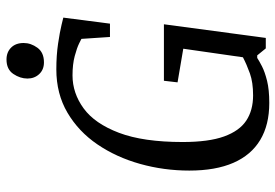

<svg xmlns="http://www.w3.org/2000/svg" viewBox="-152 -706 868 605"><g transform="rotate(-90 282.5 -403.0)"><path d="M411 -27H403Q394 -21 376.5 -12Q359 -3 331 4Q303 11 261 11Q192 11 144.5 -17.5Q97 -46 72.5 -102Q48 -158 48 -241Q48 -321 69 -396Q90 -471 130.5 -530.5Q171 -590 230.5 -625Q290 -660 367 -660Q411 -660 448 -654.5Q485 -649 507.5 -643.5Q530 -638 530 -638L511 -491H469L463 -581Q463 -581 449 -588Q435 -595 409 -602Q383 -609 348 -609Q292 -609 244 -574Q196 -539 167 -462.5Q138 -386 138 -262Q138 -180 155.5 -131.5Q173 -83 205.5 -61.5Q238 -40 285 -40Q326 -40 354 -50Q382 -60 405 -72L432 -260L326 -278L331 -321H509L466 0H433ZM389 -699Q366 -699 352 -714Q338 -729 338 -751Q338 -774 352.5 -795.5Q367 -817 398 -817Q421 -817 435.5 -802.5Q450 -788 450 -763Q450 -740 435 -719.5Q420 -699 389 -699Z"/></g></svg>

Font: Faustina VF Beta
Style: Italic
Weight: 400
Italic angle: -8°
Designer: Alfonso Garcia
Foundry: Omnibus-Type
Version: Version 1.006